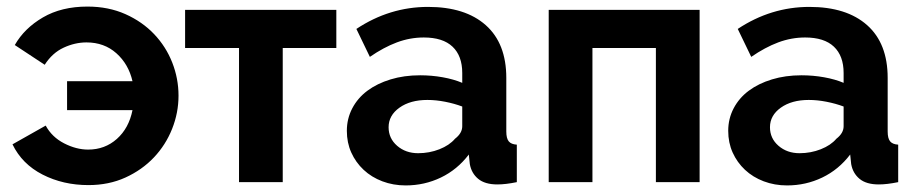

<svg xmlns="http://www.w3.org/2000/svg" viewBox="-20 -554 2786 584"><path d="M249 9Q172 9 109.5 -23Q47 -55 18 -115L119 -172Q138 -137 175 -118Q212 -99 248 -99Q299 -99 335.5 -131.5Q372 -164 383 -219H184V-307H383Q371 -359 334 -392Q297 -425 243 -425Q208 -425 173.5 -409Q139 -393 116 -357L25 -417Q54 -468 110.5 -501Q167 -534 246 -534Q310 -534 361.5 -511Q413 -488 449 -450Q485 -412 504 -363.5Q523 -315 523 -263Q523 -211 503.5 -162Q484 -113 448 -75Q412 -37 361.5 -14Q311 9 249 9Z M840 0H707V-408H543V-524H1003V-408H840Z M1214 10Q1176 10 1143 -2.5Q1110 -15 1086 -37.5Q1062 -60 1048.5 -90Q1035 -120 1035 -156Q1035 -193 1051.5 -224.5Q1068 -256 1097.5 -278Q1127 -300 1168 -312.5Q1209 -325 1258 -325Q1293 -325 1326.5 -319Q1360 -313 1386 -302V-332Q1386 -384 1356.5 -412Q1327 -440 1269 -440Q1227 -440 1187 -425Q1147 -410 1105 -381L1064 -466Q1165 -533 1282 -533Q1395 -533 1457.5 -477.5Q1520 -422 1520 -317V-154Q1520 -133 1527.5 -124Q1535 -115 1552 -114V0Q1518 7 1493 7Q1455 7 1434.5 -10Q1414 -27 1409 -55L1406 -84Q1371 -38 1321 -14Q1271 10 1214 10ZM1252 -88Q1286 -88 1316.5 -100Q1347 -112 1364 -132Q1386 -149 1386 -170V-230Q1362 -239 1334 -244.5Q1306 -250 1280 -250Q1228 -250 1195 -226.5Q1162 -203 1162 -167Q1162 -133 1188 -110.5Q1214 -88 1252 -88Z M2108 0H1975V-408H1782V0H1649V-524H2108Z M2374 10Q2336 10 2303 -2.5Q2270 -15 2246 -37.5Q2222 -60 2208.5 -90Q2195 -120 2195 -156Q2195 -193 2211.5 -224.5Q2228 -256 2257.5 -278Q2287 -300 2328 -312.5Q2369 -325 2418 -325Q2453 -325 2486.5 -319Q2520 -313 2546 -302V-332Q2546 -384 2516.5 -412Q2487 -440 2429 -440Q2387 -440 2347 -425Q2307 -410 2265 -381L2224 -466Q2325 -533 2442 -533Q2555 -533 2617.5 -477.5Q2680 -422 2680 -317V-154Q2680 -133 2687.5 -124Q2695 -115 2712 -114V0Q2678 7 2653 7Q2615 7 2594.5 -10Q2574 -27 2569 -55L2566 -84Q2531 -38 2481 -14Q2431 10 2374 10ZM2412 -88Q2446 -88 2476.5 -100Q2507 -112 2524 -132Q2546 -149 2546 -170V-230Q2522 -239 2494 -244.5Q2466 -250 2440 -250Q2388 -250 2355 -226.5Q2322 -203 2322 -167Q2322 -133 2348 -110.5Q2374 -88 2412 -88Z"/></svg>

Font: PTCRaleway
Style: Bold
Weight: 700
Designer: Matt McInerney, Pablo Impallari, Rodrigo Fuenzalida
Foundry: Matt McInerney, Pablo Impallari, Rodrigo Fuenzalida
Version: Version 3.000g; ttfautohint (v1.5) -l 8 -r 28 -G 28 -x 14 -D